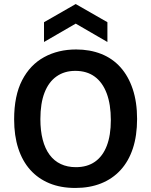

<svg xmlns="http://www.w3.org/2000/svg" viewBox="-20 -918 749 951"><path d="M353 13Q281 13 225 -10Q169 -33 130 -76.5Q91 -120 70.5 -183Q50 -246 50 -327Q50 -444 89.5 -520.5Q129 -597 198.5 -635Q268 -673 357 -673Q425 -673 481 -651Q537 -629 576.5 -585Q616 -541 637.5 -476.5Q659 -412 659 -329Q659 -246 638 -182.5Q617 -119 577 -75.5Q537 -32 480.5 -9.5Q424 13 353 13ZM356 -90Q412 -90 450.5 -117Q489 -144 509 -196Q529 -248 529 -323Q529 -401 508.5 -455.5Q488 -510 449 -538.5Q410 -567 353 -567Q299 -567 260 -539.5Q221 -512 200.5 -459Q180 -406 180 -328Q180 -271 191.5 -226.5Q203 -182 225.5 -151.5Q248 -121 281 -105.5Q314 -90 356 -90ZM198 -710V-808L355 -898L512 -808V-710L355 -801Z"/></svg>

Font: Bricolage Grotesque 28pt SemiBold
Style: Regular
Weight: 600
Version: Version 1.001;gftools[0.9.33.dev8+g029e19f]